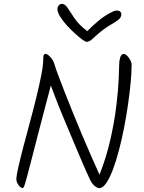

<svg xmlns="http://www.w3.org/2000/svg" viewBox="-20 -985 742 986"><path d="M656 -652Q656 -614 651 -561.5Q646 -509 637.5 -449Q629 -389 617 -328Q605 -267 590.5 -212Q576 -157 559.5 -113.5Q543 -70 525.5 -44.5Q508 -19 490 -19Q483 -19 474.5 -24Q466 -29 458 -38Q450 -47 444 -59Q438 -71 422.5 -105.5Q407 -140 387 -187.5Q367 -235 344.5 -288.5Q322 -342 301 -392.5Q280 -443 264.5 -484Q249 -525 241 -546Q203 -403 178.5 -307.5Q154 -212 139 -154.5Q124 -97 116 -67.5Q108 -38 104 -28.5Q100 -19 96 -19Q92 -19 86.5 -23Q81 -27 76 -33.5Q71 -40 67.5 -48Q64 -56 64 -64Q64 -82 74 -126Q84 -170 99.5 -229.5Q115 -289 133 -355Q151 -421 166.5 -484.5Q182 -548 192 -599Q202 -650 202 -679Q202 -697 204.5 -702.5Q207 -708 216 -708Q221 -708 230 -700.5Q239 -693 248 -680Q257 -667 261 -651Q264 -639 277 -604Q290 -569 309.5 -519Q329 -469 352.5 -411Q376 -353 401 -293.5Q426 -234 449.5 -181Q473 -128 491 -88Q527 -179 547.5 -271Q568 -363 577.5 -442.5Q587 -522 589.5 -578Q592 -634 592 -653Q592 -673 597.5 -690.5Q603 -708 615 -708Q623 -708 632.5 -699Q642 -690 649 -677Q656 -664 656 -652ZM578 -931Q603 -931 603 -911Q603 -896 589 -884.5Q575 -873 554.5 -861.5Q534 -850 512 -834Q483 -812 461.5 -791Q440 -770 425 -770Q419 -770 402.5 -782Q386 -794 364.5 -813.5Q343 -833 322.5 -855.5Q302 -878 288.5 -900Q275 -922 275 -938Q275 -950 282 -957.5Q289 -965 298 -965Q314 -965 327.5 -944Q341 -923 363 -890.5Q385 -858 428 -825Q487 -884 526 -907.5Q565 -931 578 -931Z"/></svg>

Font: Kalam Variable Light
Style: Regular
Weight: 300
Designer: Lipi Raval, Jonny Pinhorn
Foundry: Indian Type Foundry
Version: Version 3.000